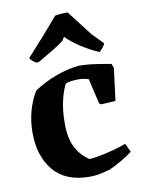

<svg xmlns="http://www.w3.org/2000/svg" viewBox="-82 -764 622 834"><g transform="rotate(-10 229.0 -347.5)"><path d="M246 12Q140 12 87 -52Q34 -116 34 -218Q34 -269 46.5 -314.5Q59 -360 82 -397Q125 -426 177.5 -446Q230 -466 282 -471Q318 -471 358 -465Q398 -459 424 -454L431 -436L413 -293L349 -289L341 -295L315 -406Q292 -414 265 -413Q232 -412 214 -405Q200 -380 189.5 -336Q179 -292 179 -234Q179 -167 200.5 -127Q222 -87 258 -64Q272 -64 299.5 -69Q327 -74 360 -82.5Q393 -91 422 -102L440 -64Q419 -48 392.5 -32.5Q366 -17 336 -3Q321 1 297 6.5Q273 12 246 12ZM114 -517 105 -516Q97 -519 88 -527Q79 -535 76 -541Q108 -576 147.5 -620.5Q187 -665 219 -703Q229 -705 247 -706.5Q265 -708 275 -707L361 -596L408 -548Q406 -541 397.5 -530.5Q389 -520 382 -514Q346 -529 306.5 -554Q267 -579 241 -606L231 -590Q212 -575 178 -554.5Q144 -534 114 -517Z"/></g></svg>

Font: Labrada
Style: Bold
Weight: 700
Designer: Mercedes Jáuregui
Foundry: Omnibus-Type Team
Version: Version 1.000; ttfautohint (v1.8.4.7-5d5b)